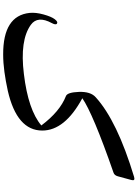

<svg xmlns="http://www.w3.org/2000/svg" viewBox="156 -964 889 1242"><g transform="rotate(90 601.0 -343.5)"><path d="M792 -166Q702 -286 602 -325Q578 -334 575 -408Q572 -485 610 -518Q686 -587 814.5 -649Q943 -711 1125 -766Q1152 -774 1145 -749L1121 -661Q1115 -639 1098 -633Q905 -566 784 -515Q663 -464 616 -431Q825 -318 825 -172Q825 -8 568 51Q504 65 445 73Q386 81 333 81Q82 82 64 -90Q62 -110 64.5 -132.5Q67 -155 74 -180Q88 -231 105 -253Q122 -275 133 -267Q144 -260 130 -234Q80 -142 141 -98Q241 -26 459 -53Q692 -81 792 -166Z"/></g></svg>

Font: Amiri
Style: Bold
Weight: 700
Designer: Khaled Hosny
Version: Version 0.113